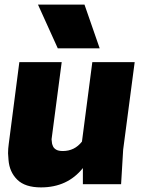

<svg xmlns="http://www.w3.org/2000/svg" viewBox="-20 -800 635 834"><path d="M413 -590H231L145 -780H347ZM158 14Q89 14 55 -19.5Q21 -53 17 -105L15 -134Q15 -154 18 -175L64 -530H248L204 -195Q205 -190 205 -186Q205 -182 206 -177Q207 -172 210.5 -164Q214 -156 224 -150Q234 -144 253 -144Q304 -144 336 -185L381 -530H565L515 -150L506 0H340V-70Q273 14 158 14Z"/></svg>

Font: Tanohe Sans ExtraBold
Style: Italic
Weight: 800
Designer: Village Type and Design LLC & Cristiano Sobral
Foundry: Cooper Hewitt Smithsonian Design Museum
Version: Version 1.00;September 29, 2021;FontCreator 13.0.0.2655 64-b